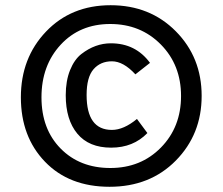

<svg xmlns="http://www.w3.org/2000/svg" viewBox="-20 -696 854 736"><path d="M404 -676Q555 -676 654 -576Q753 -476 753 -328.5Q753 -181 654 -80.5Q555 20 400 20Q245 20 152.5 -76Q60 -172 60 -323Q60 -474 156.5 -575Q253 -676 404 -676ZM403 -52Q520 -52 597 -130.5Q674 -209 674 -328Q674 -447 596.5 -525.5Q519 -604 402.5 -604Q286 -604 212.5 -524.5Q139 -445 139 -323Q139 -201 212.5 -126.5Q286 -52 403 -52ZM409 -198Q454 -198 505 -240L545 -186Q491 -130 406 -130Q321 -130 276.5 -183.5Q232 -237 232 -331Q232 -386 248.5 -427Q265 -468 292 -489Q345 -530 405 -530Q500 -530 555 -455L499 -411Q453 -461 409 -461Q365 -461 338.5 -430.5Q312 -400 312 -332Q312 -198 409 -198Z"/></svg>

Font: Bree Serif
Style: Regular
Weight: 400
Designer: Veronika Burian, Jos Scaglione
Foundry: TypeTogether
Version: Version 1.001